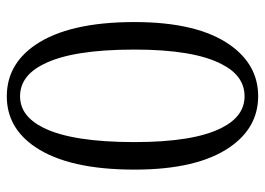

<svg xmlns="http://www.w3.org/2000/svg" viewBox="-130 -654 798 579"><g transform="rotate(90 269.5 -365.0)"><path d="M271 14Q175 14 116 -72Q47 -173 47 -371Q47 -561 116 -659Q176 -744 270.5 -744Q365 -744 424 -659Q492 -561 492 -371Q492 -173 424 -72Q366 14 271 14ZM271 -26Q331 -26 366 -97Q409 -184 409 -371Q409 -550 366 -634Q331 -703 271 -703Q209 -703 174 -634Q130 -550 130 -371Q130 -183 174 -97Q209 -26 271 -26Z"/></g></svg>

Font: GenRyuMin TW R
Style: Regular
Weight: 400
Version: Version 1.501;PS 1;hotconv 16.6.51;makeotf.lib2.5.65220